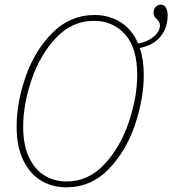

<svg xmlns="http://www.w3.org/2000/svg" viewBox="-20 -789 736 820"><path d="M51 -248Q51 -352 90 -463Q129 -574 204.5 -649.5Q280 -725 384 -725Q445 -725 494.5 -694.5Q544 -664 570 -603Q610 -610 636.5 -632.5Q663 -655 663 -680Q663 -688 660.5 -693Q658 -698 654.5 -702Q651 -706 650 -707Q643 -714 639.5 -719.5Q636 -725 636 -735Q636 -750 645 -759.5Q654 -769 667 -769Q681 -769 688.5 -756.5Q696 -744 696 -723Q696 -671 666 -633.5Q636 -596 577 -584Q594 -535 594 -468Q594 -368 556.5 -256Q519 -144 444 -66.5Q369 11 263 11Q203 11 155 -18Q107 -47 79 -105.5Q51 -164 51 -248ZM566 -468Q566 -585 514 -642.5Q462 -700 381 -700Q288 -700 219.5 -627.5Q151 -555 115 -449Q79 -343 79 -248Q79 -169 104 -116.5Q129 -64 171 -39Q213 -14 264 -14Q358 -14 426.5 -88Q495 -162 530.5 -268.5Q566 -375 566 -468Z"/></svg>

Font: Noto Serif NarrowThin
Style: Italic
Weight: 250
Width: 4
Italic angle: -12°
Designer: Monotype Design Team
Foundry: Monotype Imaging Inc.
Version: Version 1.001